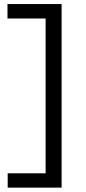

<svg xmlns="http://www.w3.org/2000/svg" viewBox="-20 -786 412 924"><path d="M17 117V48H199.5V-697H16V-766.5H276.5V117Z"/></svg>

Font: Commissioner
Style: Regular
Weight: 400
Designer: Kostas Bartsokas
Foundry: Kostas Bartsokas
Version: Version 1.000; ttfautohint (v1.8.3)